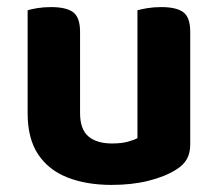

<svg xmlns="http://www.w3.org/2000/svg" viewBox="-20 -507 614 542"><path d="M58 -187V-259H206V-188Q206 -142 229.5 -122Q253 -102 296 -102Q323 -102 341 -107Q359 -112 368 -117V-259H517V-99Q517 -75 507.5 -58Q498 -41 477 -28Q445 -8 398.5 3.5Q352 15 295 15Q224 15 170.5 -6Q117 -27 87.5 -71.5Q58 -116 58 -187ZM517 -214H368V-478Q378 -481 396 -484Q414 -487 435 -487Q478 -487 497.5 -472.5Q517 -458 517 -417ZM206 -214H58V-478Q67 -481 85 -484Q103 -487 124 -487Q167 -487 186.5 -472.5Q206 -458 206 -417Z"/></svg>

Font: Baloo Bhaijaan 2
Style: Bold
Weight: 700
Designer: Sanskriti Dholi, Noopur Datye and Ek Type
Foundry: Ek Type
Version: Version 1.701